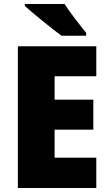

<svg xmlns="http://www.w3.org/2000/svg" viewBox="-20 -947 550 967"><path d="M305 -927H105V-917C145 -881 244 -800 290 -767H414V-781C387 -815 332 -884 305 -927ZM465 0V-153H255V-294H450V-445H255V-563H465V-714H70V0Z"/></svg>

Font: Noto Sans Thai SemCond Blk
Style: Regular
Weight: 900
Width: 4
Designer: Monotype Design Team
Foundry: Monotype Imaging Inc.
Version: Version 2.002